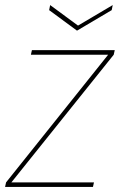

<svg xmlns="http://www.w3.org/2000/svg" viewBox="-38 -738 473 758"><path d="M415 -540 411 -522 7 -18H333L329 0H-18L-14 -18L389 -522H84L88 -540ZM270 -637 407 -718 403 -698 266 -617 156 -698 160 -718Z"/></svg>

Font: Poppins Thin
Style: Italic
Weight: 250
Italic angle: -10°
Designer: Ninad Kale (Devanagari), Jonny Pinhorn (Latin)
Foundry: Indian Type Foundry
Version: Version 3.200;PS 1.000;hotconv 16.6.54;makeotf.lib2.5.65590